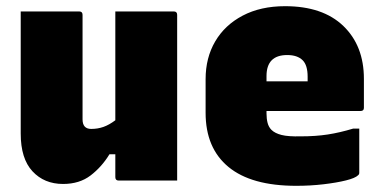

<svg xmlns="http://www.w3.org/2000/svg" viewBox="-20 -584 1240 621"><path d="M236 -547Q247 -547 247 -536V-198Q247 -167 275 -167Q296 -167 314.5 -173.5Q333 -180 353 -195V-547H542Q553 -547 553 -536V0H364Q353 0 353 -11V-85H334Q309 -44 273 -16.5Q237 11 184 11Q123 11 85 -30Q47 -71 47 -152V-547Z M902 -564Q1024 -564 1090.5 -500Q1157 -436 1157 -329V-235Q1157 -225 1146 -225H842V-217Q842 -200 845.5 -186.5Q849 -173 858 -164Q869 -153 890.5 -147.5Q912 -142 953 -143Q1001 -143 1040 -149Q1079 -155 1122 -168H1142V-25Q1142 -20 1138 -17Q1129 -8 1099 -0.5Q1069 7 1026.5 12Q984 17 938 17Q793 17 719 -44Q645 -105 645 -219V-328Q645 -397 676 -450Q707 -503 765 -533.5Q823 -564 902 -564ZM909 -406Q842 -406 842 -338V-321H975V-336Q975 -373 959 -389Q942 -406 909 -406Z"/></svg>

Font: Recursive Sn Lnr St Blk
Style: Regular
Weight: 900
Version: Version 1.079;hotconv 1.0.112;makeotfexe 2.5.65598; ttfautoh